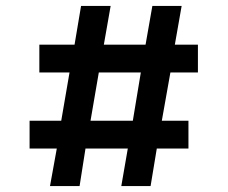

<svg xmlns="http://www.w3.org/2000/svg" viewBox="-20 -628 769 649"><path d="M80 -126V-220H187L215 -383H113V-477H232L254 -608H354L331 -477H472L495 -608H594L571 -477H649V-383H556L527 -220H617V-126H510L489 1H390L412 -126H269L249 1H149L172 -126ZM456 -383H314L286 -220H429Z"/></svg>

Font: XXII Aven Bold
Style: Regular
Weight: 700
Designer: Lecter Johnson
Foundry: Doubletwo Studios
Version: Version 1.001